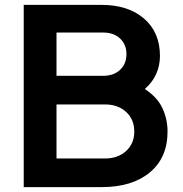

<svg xmlns="http://www.w3.org/2000/svg" viewBox="-20 -765 749 785"><path d="M77 0V-745H396Q504 -745 569 -689Q634 -633 634 -536Q634 -498 619 -463.5Q604 -429 572 -401Q623 -368 644 -323Q665 -278 665 -227Q665 -120 592.5 -60Q520 0 396 0ZM211 -455H401Q445 -455 471 -479.5Q497 -504 497 -544Q497 -583 471 -607.5Q445 -632 401 -632H211ZM211 -117H409Q462 -117 495.5 -147.5Q529 -178 529 -227Q529 -277 495.5 -307.5Q462 -338 409 -338H211Z"/></svg>

Font: Plus Jakarta Text
Style: Bold
Weight: 700
Designer: Gumpita Rahayu
Foundry: Tokotype Studio
Version: Version 1.000